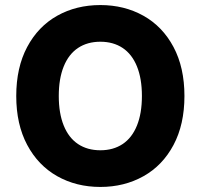

<svg xmlns="http://www.w3.org/2000/svg" viewBox="-20 -737 802 767"><path d="M380.9 9.8Q284.7 9.8 208.5 -33.2Q132.3 -76.2 88.6 -158.2Q44.9 -240.2 44.9 -353.5Q44.9 -467.3 88.6 -549.3Q132.3 -631.3 208.5 -674.1Q284.7 -716.8 380.9 -716.8Q476.6 -716.8 553 -674.1Q629.4 -631.3 673.1 -549.3Q716.8 -467.3 716.8 -353.5Q716.8 -239.7 673.1 -157.7Q629.4 -75.7 553 -33Q476.6 9.8 380.9 9.8ZM380.9 -570.3Q329.1 -570.3 291.7 -545.4Q254.4 -520.5 234.6 -471.7Q214.8 -422.9 214.8 -353.5Q214.8 -284.2 234.6 -235.4Q254.4 -186.5 291.7 -161.6Q329.1 -136.7 380.9 -136.7Q432.6 -136.7 470 -161.6Q507.3 -186.5 527.1 -235.4Q546.9 -284.2 546.9 -353.5Q546.9 -422.9 527.1 -471.7Q507.3 -520.5 470 -545.4Q432.6 -570.3 380.9 -570.3Z"/></svg>

Font: Pretendard Std ExtraBold
Style: Regular
Weight: 800
Designer: Base glyphs from Inter by Rasmus Andersson; Hangeul glyphs from Noto Sans CJK(Source Han Sans) by Jang Soo-young and Kan
Foundry: Kil Hyung-jin
Version: Version 1.309